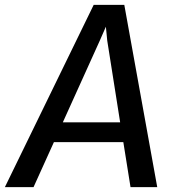

<svg xmlns="http://www.w3.org/2000/svg" viewBox="-61 -767 705 787"><path d="M-41 0 323 -747H448.5L583.5 0H474L444.5 -184.5H160L76.5 0ZM196.5 -265.5H431.5L378.5 -601L373 -657.5L348.5 -601.5Z"/></svg>

Font: Merriweather Sans Italic
Style: Regular
Weight: 400
Italic angle: -7.5°
Designer: Eben Sorkin
Foundry: Eben Sorkin
Version: Version 1.008; ttfautohint (v1.7.19-72a1) -l 8 -r 50 -G 200 